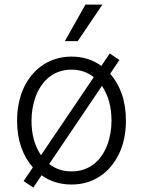

<svg xmlns="http://www.w3.org/2000/svg" viewBox="-20 -803 631 847"><path d="M85.9 -418Q101.2 -449.9 122.7 -475Q144.2 -500 170.8 -517.4Q197.4 -534.8 228.9 -544Q260.3 -553.3 295.5 -553.3Q370.4 -553.3 427.2 -512.4L464.1 -567.1L506.7 -538.4L465.9 -477.6Q499.3 -440 517.4 -388Q535.5 -335.9 535.5 -270.6Q535.5 -187.5 505 -124.3Q489.7 -92.7 468.4 -67.5Q447.1 -42.3 420.5 -24.9Q393.8 -7.5 362.4 1.8Q331 11 295.5 11Q220.2 11 163.4 -29.8L126.8 24.5L84.2 -4.3L125 -64.6Q91.6 -102.3 73.5 -153.9Q55.4 -205.6 55.4 -270.6Q55.4 -352.6 85.9 -418ZM119 -270.6Q119 -179.3 160.9 -118.3L393.8 -462.7Q373.6 -478.7 349.1 -487.2Q324.6 -495.7 295.5 -495.7Q264.9 -495.7 239.9 -486.7Q214.8 -477.6 195.3 -461.6Q175.8 -445.7 161.4 -424.2Q147 -402.7 137.6 -377.7Q128.2 -352.6 123.6 -325.3Q119 -297.9 119 -270.6ZM295.5 -46.9Q326 -46.9 351 -55.8Q376.1 -64.6 395.6 -80.4Q415.1 -96.2 429.5 -117.5Q443.9 -138.8 453.3 -163.7Q462.7 -188.6 467.3 -215.9Q471.9 -243.3 471.9 -270.6Q471.9 -361.5 429.7 -424L197.1 -79.5Q217.3 -63.6 241.8 -55.2Q266.3 -46.9 295.5 -46.9ZM356.9 -782.7H431.8L322.8 -621.4H266Z"/></svg>

Font: Inter P Light
Style: Regular
Weight: 300
Designer: Rasmus Andersson
Foundry: rsms
Version: Version 3.018;git-588b23468